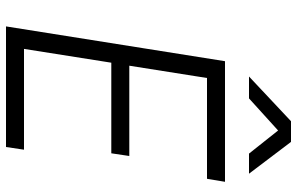

<svg xmlns="http://www.w3.org/2000/svg" viewBox="-195 -795 990 640"><g transform="rotate(90 300.0 -475.0)"><path d="M68 0 184 -730H586L576 -670H240L199 -411H500L491 -351H189L143 -60H479L470 0ZM235 -810 384 -950H453L559 -810H492L415 -907L308 -810Z"/></g></svg>

Font: JetBrains Mono NL ExtraLight
Style: Italic
Weight: 200
Italic angle: -9°
Monospace: yes
Designer: Philipp Nurullin, Konstantin Bulenkov
Foundry: JetBrains
Version: Version 2.305; ttfautohint (v1.8.4.7-5d5b)